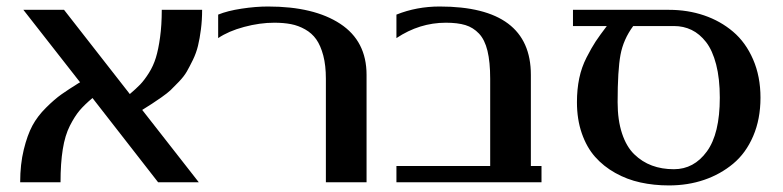

<svg xmlns="http://www.w3.org/2000/svg" viewBox="-20 -560 2405 590"><path d="M226.1 -307.1 51.8 -529.8H176.8L378.9 -271Q397.9 -287.1 410.9 -300.5Q423.8 -314 437.5 -335.7Q451.2 -357.4 459 -382.8Q466.8 -408.2 471.9 -445.6Q477.1 -482.9 477.1 -529.8H601.1Q601.1 -498 597.4 -469.7Q593.8 -441.4 588.4 -419.2Q583 -397 572.8 -376Q562.5 -355 554 -340.1Q545.4 -325.2 530 -309.1Q514.6 -293 504.6 -283.4Q494.6 -273.9 475.8 -260.7Q457 -247.6 447 -241.2Q437 -234.9 417 -222.2L590.8 0H465.8L264.2 -258.8Q239.7 -238.3 224.6 -220.5Q209.5 -202.6 194.6 -173.3Q179.7 -144 172.9 -101.3Q166 -58.6 166 0H42Q42 -55.2 53 -100.1Q64 -145 79.6 -174.1Q95.2 -203.1 121.6 -229.2Q147.9 -255.4 169.2 -270.3Q190.4 -285.2 221.7 -304.7Q224.6 -306.2 226.1 -307.1Z M650.4 -515.1Q679.2 -526.9 722.4 -533.4Q765.6 -540 803.7 -540Q944.8 -540 1025.6 -486.8Q1106.4 -433.6 1106.4 -330.1V0H981.4V-317.9Q981.4 -358.9 973.4 -389.4Q965.3 -419.9 951.9 -439Q938.5 -458 917.7 -469.7Q897 -481.4 874.3 -485.8Q851.6 -490.2 822.8 -490.2Q778.3 -490.2 730.2 -477.3Q682.1 -464.4 650.4 -442.9Z M1198.2 -515.1Q1260.3 -540 1331.1 -540Q1611.3 -540 1611.3 -330.1V-49.8H1644V0H1198.2V-49.8H1486.3V-317.9Q1486.3 -369.6 1478 -403.8Q1469.7 -438 1451.9 -456.8Q1434.1 -475.6 1410.2 -482.9Q1386.2 -490.2 1350.1 -490.2Q1269 -490.2 1198.2 -442.9Z M1740.7 -529.8H2035.6Q2093.3 -529.8 2143.6 -512.7Q2193.8 -495.6 2232.7 -462.6Q2271.5 -429.7 2294.2 -377.4Q2316.9 -325.2 2316.9 -259.8Q2316.9 -193.8 2294.4 -141.6Q2272 -89.4 2232.9 -56.9Q2193.8 -24.4 2143.8 -7.3Q2093.8 9.8 2035.6 9.8Q1989.3 9.8 1948 0.7Q1906.7 -8.3 1870.6 -28.6Q1834.5 -48.8 1808.6 -78.1Q1782.7 -107.4 1767.8 -150.4Q1752.9 -193.4 1752.9 -246.1Q1752.9 -285.6 1760 -319.6Q1767.1 -353.5 1782.5 -383.5Q1797.9 -413.6 1810.3 -432.4Q1822.8 -451.2 1844.7 -480H1740.7ZM1925.8 -480Q1895.5 -439 1886.7 -391.4Q1877.9 -343.8 1877.9 -246.1Q1877.9 -190.9 1891.4 -150.1Q1904.8 -109.4 1929 -85.9Q1953.1 -62.5 1983.4 -51.3Q2013.7 -40 2050.8 -40Q2112.3 -40 2152.1 -94.5Q2191.9 -148.9 2191.9 -259.8Q2191.9 -318.4 2180.7 -361.8Q2169.4 -405.3 2149.7 -430.7Q2129.9 -456.1 2105.2 -468Q2080.6 -480 2050.8 -480Z"/></svg>

Font: Pfennig
Style: Bold
Weight: 700
Version: Version 20120410 ; ttfautohint (v0.8)